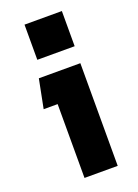

<svg xmlns="http://www.w3.org/2000/svg" viewBox="-137 -767 594 826"><g transform="rotate(-20 160.0 -354.0)"><path d="M256 -708V-547H85V-708ZM254 0H102V-338H38L64 -470H254Z"/></g></svg>

Font: Kreadon
Style: Regular
Weight: 400
Designer: kohakuno
Foundry: StudioGnu
Version: Version 1.000;Glyphs 3.1.2 (3151)